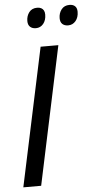

<svg xmlns="http://www.w3.org/2000/svg" viewBox="-61 -952 498 989"><g transform="rotate(-5 188.0 -458.0)"><path d="M18.6 0 170.4 -713.9H262.2L110.8 0ZM321.8 -811Q302.7 -811 291.7 -821.3Q280.8 -831.5 280.8 -851.6Q280.8 -877.4 295.4 -896.5Q310.1 -915.5 336.9 -915.5Q355.5 -915.5 365.7 -905.8Q376 -896 376 -877Q376 -847.7 360.6 -829.3Q345.2 -811 321.8 -811ZM154.8 -811Q136.2 -811 125 -821.3Q113.8 -831.5 113.8 -851.6Q113.8 -877.4 128.2 -896.5Q142.6 -915.5 169.9 -915.5Q182.1 -915.5 190.7 -911.1Q199.2 -906.7 203.9 -898.2Q208.5 -889.6 208.5 -877Q208.5 -847.7 193.4 -829.3Q178.2 -811 154.8 -811Z"/></g></svg>

Font: Open Sans SemiCondensed Medium
Style: Italic
Weight: 500
Width: 4
Italic angle: -12°
Designer: Monotype Design Team
Foundry: Monotype Imaging Inc.
Version: Version 3.000